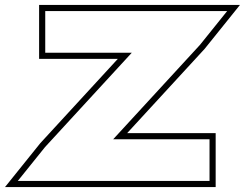

<svg xmlns="http://www.w3.org/2000/svg" viewBox="-207 -673 998 783"><path d="M74 -458H-22.5V-628H74H534H627.5H719.5L608.5 -490L254.5 -105H557H647.5V65H557H51H-42.5H-134.5L-23.5 -73L330.5 -458ZM-47.5 -433H273.5L-42.5 -89.3L-186.7 90H672.5V-130H311.5L627.5 -473.7L771.7 -653H-47.5Z"/></svg>

Font: Nordica Plus
Style: NordicaClassicBkExtOl
Weight: 900
Version: Version 1.01